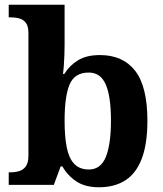

<svg xmlns="http://www.w3.org/2000/svg" viewBox="-20 -780 689 810"><path d="M397.6 10Q339.3 10 302.4 -14.5Q265.5 -39 243.2 -78H236L207 0H16.8V-53H23.6Q43.2 -53 60.5 -58Q77.9 -63 88.9 -78.1Q99.9 -93.2 99.9 -123.3V-640.1Q99.9 -669 89.5 -683.2Q79.2 -697.4 61.4 -702.2Q43.7 -707 22.5 -707H16.8V-760H252.5V-589.3Q252.5 -571.8 251.7 -548.4Q250.9 -525.1 249.3 -503.5Q247.7 -481.9 245.6 -468H251.3Q272.6 -503 308.6 -525.4Q344.6 -547.7 401.5 -547.7Q498.8 -547.7 550.4 -481.1Q601.9 -414.5 601.9 -270.2Q601.9 -173.8 578.4 -111.5Q554.9 -49.2 509.4 -19.6Q463.9 10 397.6 10ZM355.2 -65Q405.1 -65 426.6 -118.2Q448.1 -171.4 448.1 -271.2Q448.1 -372.9 426.2 -423.4Q404.4 -473.9 354.2 -473.9Q294.8 -473.9 273.6 -423.7Q252.5 -373.5 252.5 -270.3Q252.5 -204.4 261.5 -158.6Q270.5 -112.7 293 -88.9Q315.4 -65 355.2 -65Z"/></svg>

Font: Noto Serif Ethiopic
Style: Regular
Weight: 400
Designer: Monotype Design Team
Foundry: Monotype Imaging Inc.
Version: Version 2.102